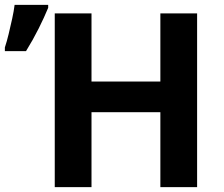

<svg xmlns="http://www.w3.org/2000/svg" viewBox="-20 -769 920 789"><path d="M790 0H639V-308H356V0H205V-714H356V-434H639V-714H790ZM0 -559V-574Q8 -598 15.5 -629Q23 -660 30 -692Q37 -724 40 -749H178V-737Q162 -698 139 -652Q116 -606 87 -559Z"/></svg>

Font: Noto IKEA Simplified Chinese
Style: Bold
Weight: 700
Designer: Monotype Design Team
Foundry: Monotype Imaging Inc.
Version: Version 1.100